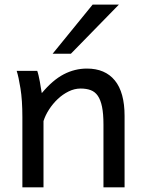

<svg xmlns="http://www.w3.org/2000/svg" viewBox="-20 -801 619 821"><path d="M422.4 0V-268.6Q422.4 -314.5 416.3 -344.2Q410.2 -374 398.2 -391.4Q386.2 -408.7 367.9 -415.5Q349.6 -422.4 324.7 -422.4Q298.3 -422.4 273.2 -409.9Q248 -397.5 227.1 -377.7Q206.1 -357.9 189.9 -333Q173.8 -308.1 166 -283.2V0H75.7V-300.3Q75.7 -372.6 67.6 -422.6Q59.6 -472.7 51.3 -498H139.2Q142.1 -490.2 145 -477.8Q147.9 -465.3 150.4 -451.7Q152.8 -438 154.8 -424.8L158.7 -402.8Q205.1 -458.5 252.4 -483.2Q299.8 -507.8 351.6 -507.8Q429.7 -507.8 471.2 -456.8Q512.7 -405.8 512.7 -305.2V0ZM488.3 -781.2 283.2 -571.3H205.1L376 -781.2Z"/></svg>

Font: Andika Phon
Style: Regular
Weight: 400
Designer: Victor Gaultney, Annie Olsen, Julie Remington, Don Collingsworth, Eric Hays, Becca Hirsbrunner
Foundry: SIL International
Version: Version 5.000